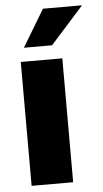

<svg xmlns="http://www.w3.org/2000/svg" viewBox="-53 -762 425 796"><g transform="rotate(-5 159.5 -364.0)"><path d="M45.9 0V-515.6H218.8V0ZM64 -573.2 156.7 -727.5H319.3L181.2 -573.2Z"/></g></svg>

Font: Inter Display Extra Bold
Style: Regular
Weight: 800
Designer: Rasmus Andersson
Foundry: rsms
Version: Version 4.000;git-4fc901f